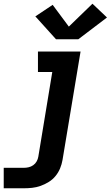

<svg xmlns="http://www.w3.org/2000/svg" viewBox="-64 -797 595 1032"><path d="M-44 215V105H64Q77 105 90 102Q103 99 114.5 91Q126 83 133 70.5Q140 58 142 45L217 -410H140V-520H369L272 63Q268 86 259 108Q250 130 234.5 149Q219 168 198 181Q177 194 154.5 202Q132 210 109.5 212.5Q87 215 64 215ZM237 -586 126 -709 219 -771 306 -654 433 -777 511 -703 357 -586Z"/></svg>

Font: Iosevka Etoile XBdObl
Style: Regular
Weight: 800
Italic angle: -9°
Designer: Belleve Invis
Foundry: Belleve Invis
Version: Version 15.5.2; ttfautohint (v1.8.4)